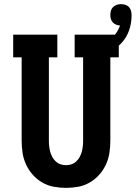

<svg xmlns="http://www.w3.org/2000/svg" viewBox="-20 -903 658 931"><path d="M300 8Q270 8 240.5 2.5Q211 -3 185 -18Q159 -33 139 -55.5Q119 -78 106.5 -105Q94 -132 89.5 -161.5Q85 -191 85 -221V-625H44V-735H258V-625H217V-221Q217 -207 218.5 -193.5Q220 -180 223.5 -167Q227 -154 233.5 -142Q240 -130 250 -120.5Q260 -111 273 -106.5Q286 -102 300 -102Q314 -102 327 -106.5Q340 -111 350 -120.5Q360 -130 366.5 -142Q373 -154 376.5 -167Q380 -180 381.5 -193.5Q383 -207 383 -221V-625H342V-735H556V-625H515V-221Q515 -191 510.5 -161.5Q506 -132 493.5 -105Q481 -78 461 -55.5Q441 -33 415 -18Q389 -3 359.5 2.5Q330 8 300 8ZM449 -625 432 -675Q453 -680 473.5 -688.5Q494 -697 511.5 -710Q529 -723 542 -741Q555 -759 562 -779Q552 -780 543 -783.5Q534 -787 527 -794.5Q520 -802 517.5 -811.5Q515 -821 515 -831Q515 -841 518 -851.5Q521 -862 528.5 -869Q536 -876 546 -879.5Q556 -883 567 -883Q577 -883 588 -879.5Q599 -876 606 -868Q613 -860 615.5 -849.5Q618 -839 618 -828Q618 -792 606.5 -757.5Q595 -723 571 -696.5Q547 -670 515 -652.5Q483 -635 449 -625Z"/></svg>

Font: Iosevka Etoile Extrabold
Style: Regular
Weight: 800
Designer: Belleve Invis
Foundry: Belleve Invis
Version: Version 22.1.2; ttfautohint (v1.8.4)